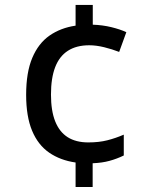

<svg xmlns="http://www.w3.org/2000/svg" viewBox="-20 -744 612 774"><path d="M354 -724.1V-644.5Q394 -643.1 429 -634.5Q463.9 -626 489.3 -614.3L460.4 -534.7Q431.6 -545.9 399.7 -553.7Q367.7 -561.5 339.8 -561.5Q288.1 -561.5 253.7 -539.3Q219.2 -517.1 202.4 -473.1Q185.5 -429.2 185.5 -362.8Q185.5 -297.4 202.6 -254.6Q219.7 -211.9 252.9 -190.9Q286.1 -169.9 335.9 -169.9Q379.4 -169.9 412.8 -178.5Q446.3 -187 479 -201.2V-117.2Q450.7 -103.5 421.1 -95.5Q391.6 -87.4 353.5 -85.9V9.8H284.7V-88.9Q223.1 -97.7 178.2 -128.7Q133.3 -159.7 109.4 -217Q85.4 -274.4 85.4 -361.8Q85.4 -452.1 110.1 -510.7Q134.8 -569.3 179.7 -600.6Q224.6 -631.8 284.7 -640.6V-724.1Z"/></svg>

Font: Open Sans Medium
Style: Regular
Weight: 500
Designer: Monotype Design Team
Foundry: Monotype Imaging Inc.
Version: Version 3.000